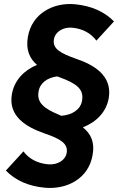

<svg xmlns="http://www.w3.org/2000/svg" viewBox="-20 -732 597 950"><path d="M204 197C313 206 418 151 438 36C450 -28 430 -70 390 -102C457 -128 506 -178 518 -246C537 -358 445 -411 357 -441C281 -468 238 -490 247 -538C253 -575 293 -599 337 -595C392 -590 432 -565 457 -531L544 -626C497 -674 433 -703 351 -711C243 -721 138 -665 118 -550C107 -486 126 -443 163 -411C98 -384 51 -334 39 -267C19 -156 111 -103 200 -72C276 -46 318 -23 310 24C304 62 263 85 218 81C162 76 121 51 96 17L9 112C56 160 121 190 204 197ZM171 -280C178 -322 215 -348 263 -354L274 -350C359 -319 396 -291 386 -234C379 -190 337 -163 283 -159L279 -161C196 -195 161 -224 171 -280Z"/></svg>

Font: Fixel Display
Style: Bold Italic
Weight: 700
Italic angle: -10°
Designer: AlfaBravo + MacPaw
Foundry: Kyrylo Tkachov, Marchela Mozhyna, Serhii Makarenko, Maria Weinstein, Zakhar Kryvoshyya
Version: Version 1.210;Glyphs 3.2 (3217)